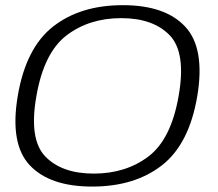

<svg xmlns="http://www.w3.org/2000/svg" viewBox="-20 -700 824 725"><path d="M328 4.5Q168 4.5 92.2 -76.2Q16.5 -157 47 -337.5Q77.5 -519 180.5 -599.8Q283.5 -680.5 443.8 -680.5Q604 -680.5 679.5 -599.2Q755 -518 725 -337.5Q694.5 -156 591.5 -75.8Q488.5 4.5 328 4.5ZM334 -44.5Q455 -44.5 540.5 -109.2Q626 -174 654.5 -337.5Q683.5 -501.5 621 -566.5Q558.5 -631.5 437.5 -631.5Q317 -631.5 231.5 -566.5Q146 -501.5 117.5 -337.5Q88.5 -174 151 -109.2Q213.5 -44.5 334 -44.5Z"/></svg>

Font: Anybody ExtraExpanded Light
Style: Italic
Weight: 300
Width: 8
Italic angle: -10°
Designer: Tyler Finck
Foundry: Etcetera Type Company
Version: Version 1.010; ttfautohint (v1.8.3) -l 8 -r 50 -G 200 -x 14 